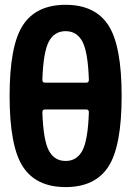

<svg xmlns="http://www.w3.org/2000/svg" viewBox="-20 -760 540 790"><path d="M335 -419.9Q345.7 -419.9 345.7 -431.6Q341.8 -546.9 318.8 -589.4Q295.9 -631.8 250 -631.8Q204.1 -631.8 181.2 -589.4Q158.2 -546.9 154.3 -431.6Q154.3 -419.9 165 -419.9ZM345.7 -297.9Q345.7 -309.6 335 -309.6H165Q154.3 -309.6 154.3 -297.9Q158.2 -182.6 181.2 -140.1Q204.1 -97.7 250 -97.7Q295.9 -97.7 318.8 -140.1Q341.8 -182.6 345.7 -297.9ZM74.2 -656.2Q128.9 -740.2 250 -740.2Q371.1 -740.2 425.8 -656.2Q480.5 -572.3 480.5 -365.2Q480.5 -158.2 425.8 -74.2Q371.1 9.8 250 9.8Q128.9 9.8 74.2 -74.2Q19.5 -158.2 19.5 -365.2Q19.5 -572.3 74.2 -656.2Z"/></svg>

Font: Rounded-X Mgen+ 1mn bold
Style: Bold
Weight: 700
Designer: [Source Han Sans]
Ryoko NISHIZUKA  (kana & ideographs); Paul D. Hunt (Latin, Greek & Cyrillic); Wenlong ZHANG  (bopomofo
Version: Version 1.059.20150602